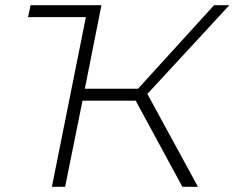

<svg xmlns="http://www.w3.org/2000/svg" viewBox="-20 -720 904 740"><path d="M88 -654 98 -700H371L307 -378H512L805 -700H864L548 -358L743 0H683L503 -332H298L231 0H180L311 -654Z"/></svg>

Font: Montserrat Light
Style: Italic
Weight: 300
Italic angle: -11.3°
Designer: Julieta Ulanovsky
Foundry: Julieta Ulanovsky
Version: Version 9.000; ttfautohint (v1.8.4.7-5d5b)